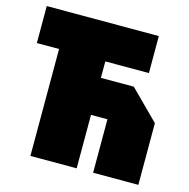

<svg xmlns="http://www.w3.org/2000/svg" viewBox="-103 -801 890 902"><g transform="rotate(15 341.5 -350.0)"><path d="M123 0V-520H15V-700H560V-520H348V-440H508L648 -300V0H428V-260H348V0Z"/></g></svg>

Font: Tektur SemiCondensed Black
Style: Regular
Weight: 900
Width: 4
Designer: Adam Jagosz
Foundry: Adam Jagosz
Version: Version 1.005;gftools[0.9.30]